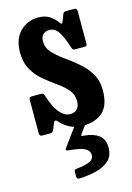

<svg xmlns="http://www.w3.org/2000/svg" viewBox="-120 -596 626 909"><g transform="rotate(-15 193.0 -141.5)"><path d="M275 -359Q257.5 -414 240.2 -439Q223 -464 196.5 -464Q178.5 -464 166.2 -453.2Q154 -442.5 154 -418Q154 -388 175.5 -364.2Q197 -340.5 229 -317.8Q261 -295 292.8 -268.5Q324.5 -242 346.2 -207Q368 -172 368 -123.5Q368 -49.5 331.8 -17.2Q295.5 15 237 15Q198 15 171.5 1.5Q145 -12 124 -35.5Q111.5 -50 104.5 -33L92 -2Q89.5 4 85.5 7Q81.5 10 72.5 10H34.5Q22 10 22 -4.5V-166Q22 -175 24.2 -178.5Q26.5 -182 35 -182H79Q89 -182 91.8 -178.8Q94.5 -175.5 97 -168.5Q115 -109.5 139 -81.5Q163 -53.5 191 -53.5Q212 -53.5 224.5 -66.5Q237 -79.5 237 -104.5Q237 -138 216.5 -161.5Q196 -185 166 -206Q136 -227 106 -251.8Q76 -276.5 55.8 -311.2Q35.5 -346 35.5 -397.5Q35.5 -463 72 -499Q108.5 -535 161 -535Q194.5 -535 216.2 -520.5Q238 -506 251.5 -486.5Q258 -478 261.2 -477.5Q264.5 -477 269 -489L280.5 -519Q283 -525.5 286.5 -527.8Q290 -530 300 -530H337Q350 -530 350 -516V-357.5Q350 -349 347.2 -346.5Q344.5 -344 336 -344H293Q282 -344 279.8 -347.5Q277.5 -351 275 -359ZM140 237.5V217Q140 208.5 144 206.2Q148 204 155.5 203.5Q186 201 212 191.8Q238 182.5 238 159.5Q238 141 223.5 131Q209 121 187 116.8Q165 112.5 142.5 110.5Q128 109 126 105.8Q124 102.5 129 96L206 -9.5Q209.5 -14.5 218 -14.5H250.5Q262 -14.5 261.8 -12.2Q261.5 -10 257.5 -4.5L219 48.5Q212.5 57 213.8 59Q215 61 228.5 62Q271.5 65.5 297.8 85Q324 104.5 324 146.5Q324 188.5 297.2 211Q270.5 233.5 231 242.2Q191.5 251 152.5 252Q140 252.5 140 237.5Z"/></g></svg>

Font: Besley* Condensed Semi
Style: Regular
Weight: 600
Width: 3
Designer: Owen Earl
Foundry: indestructible type*
Version: Version 3.000; ttfautohint (v1.8.3)